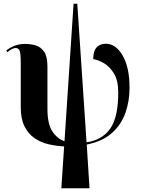

<svg xmlns="http://www.w3.org/2000/svg" viewBox="-20 -780 768 1036"><path d="M311 236 326 10Q284 8 242.5 -1.5Q201 -11 167 -34Q133 -57 112.5 -97.5Q92 -138 92 -201V-438Q92 -492 86 -506Q80 -520 67 -521Q47 -522 20 -498L14 -508Q35 -524 59.5 -533.5Q84 -543 117 -543Q145 -543 172.5 -535Q200 -527 218 -501Q236 -475 236 -421V-192Q236 -111 262.5 -71Q289 -31 328 -18L377 -760H397L447 -12Q533 -25 575.5 -87Q618 -149 618 -281Q618 -345 595.5 -382.5Q573 -420 541.5 -438.5Q510 -457 483 -461Q483 -505 501.5 -524.5Q520 -544 551 -544Q605 -544 642 -480Q679 -416 679 -306Q679 -234 656.5 -170.5Q634 -107 583.5 -62Q533 -17 448 0L463 236Z"/></svg>

Font: Noto Serif Display SemiCondensed
Style: Bold
Weight: 700
Width: 4
Designer: Monotype Design Team
Foundry: Monotype Imaging Inc.
Version: Version 2.009